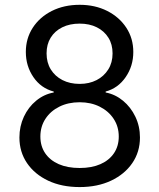

<svg xmlns="http://www.w3.org/2000/svg" viewBox="-20 -757 653 787"><path d="M306.6 9.8Q232.9 9.8 177.5 -16.4Q122.1 -42.5 90.8 -88.4Q59.6 -134.3 59.6 -193.4Q59.6 -239.3 77.9 -278.6Q96.2 -317.9 128.2 -344.2Q160.2 -370.6 200.2 -377.9V-381.8Q147.9 -395.5 116.9 -440.9Q85.9 -486.3 85.9 -543.9Q85.9 -599.6 114.3 -643.3Q142.6 -687 192.6 -712.2Q242.7 -737.3 306.6 -737.3Q369.6 -737.3 419.4 -712.2Q469.2 -687 497.8 -643.3Q526.4 -599.6 526.4 -543.9Q526.4 -486.3 495.1 -440.9Q463.9 -395.5 413.1 -381.8V-377.9Q452.1 -370.6 484.1 -344.2Q516.1 -317.9 534.9 -278.6Q553.7 -239.3 553.7 -193.4Q553.7 -134.3 522.2 -88.4Q490.7 -42.5 435.1 -16.4Q379.4 9.8 306.6 9.8ZM306.6 -68.4Q356 -68.4 391.8 -84.2Q427.7 -100.1 447.3 -129.2Q466.8 -158.2 466.8 -197.3Q466.8 -238.3 445.8 -270Q424.8 -301.8 388.7 -319.8Q352.5 -337.9 306.6 -337.9Q259.8 -337.9 223.4 -319.8Q187 -301.8 166.3 -270Q145.5 -238.3 145.5 -197.3Q145.5 -158.2 165 -129.2Q184.6 -100.1 220.7 -84.2Q256.8 -68.4 306.6 -68.4ZM306.6 -413.1Q345.7 -413.1 376 -428.7Q406.2 -444.3 423.8 -472.4Q441.4 -500.5 441.4 -538.1Q441.4 -575.2 424.3 -602.5Q407.2 -629.9 377 -645Q346.7 -660.2 306.6 -660.2Q265.6 -660.2 235.1 -645Q204.6 -629.9 187.7 -602.5Q170.9 -575.2 170.9 -538.1Q170.9 -500.5 188.2 -472.4Q205.6 -444.3 236.1 -428.7Q266.6 -413.1 306.6 -413.1Z"/></svg>

Font: Inter V
Style: 
Weight: 400
Designer: Rasmus Andersson
Foundry: rsms
Version: Version 4.000;git-a3f224843